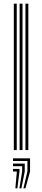

<svg xmlns="http://www.w3.org/2000/svg" viewBox="-20 -820 230 1049"><path d="M119 0V-800H134.8V0ZM55.5 0V-800H71.5V0ZM87.2 0V-800H103V0ZM108 208.8 129.8 117V59.5H51V45H144.2V117L119 208.8ZM64 208.8 72 117H51V102.8H86.5V117L75 208.8ZM86 208.8 101 117V88.2H51V73.8H115.2V117L97 208.8Z"/></svg>

Font: Big Shoulders Inline Text Thin
Style: Regular
Weight: 400
Version: Version 2.002